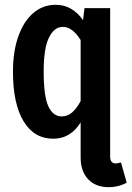

<svg xmlns="http://www.w3.org/2000/svg" viewBox="-20 -563 548 800"><path d="M508 198Q474 217 433 217Q379 217 347.5 184Q316 151 316 94V-53Q274 15 202 15Q122 15 78 -58Q34 -131 34 -264Q34 -349 56.5 -412Q79 -475 119 -509Q159 -543 212 -543Q281 -543 326 -479L332 -529H439V90Q439 118 463 118Q468 118 484 114ZM316 -142V-396Q282 -451 242 -451Q206 -451 184 -406.5Q162 -362 162 -265Q162 -162 181.5 -120Q201 -78 237 -78Q261 -78 280 -94Q299 -110 316 -142Z"/></svg>

Font: Fira Sans Compressed Medium
Style: Regular
Weight: 500
Width: 1
Designer: bBox Type GmbH & Carrois Corporate GbR & Edenspiekermann AG
Foundry: bBox Type GmbH & Carrois Corporate GbR & Edenspiekermann AG
Version: Version 4.301